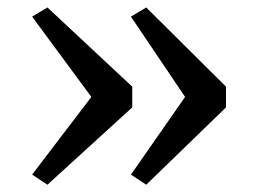

<svg xmlns="http://www.w3.org/2000/svg" viewBox="-20 -546 682 514"><path d="M371.5 -526 585 -314V-258.5L371.5 -51.5L330.5 -78.5L475.5 -286.5L330.5 -501.5ZM107 -526 334 -314V-258.5L107 -51.5L66 -78.5L224.5 -286.5L66 -501.5Z"/></svg>

Font: Merriweather 60pt Medium
Style: Regular
Weight: 500
Version: Version 2.100